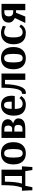

<svg xmlns="http://www.w3.org/2000/svg" viewBox="1646 -2198 699 4032"><g transform="rotate(-90 1996.0 -181.5)"><path d="M198 -429Q196 -191 157 -71H316V-429ZM520 -71 505 148H442L419 0H111L81 148H17L7 -71H73Q104 -152 114 -249Q124 -346 124 -500H449V-71Z M703 -251Q703 -142 723 -98.5Q743 -55 793 -55Q843 -55 863 -98.5Q883 -142 883 -250Q883 -358 863 -401Q843 -444 793 -444Q743 -444 723 -401Q703 -358 703 -251ZM1027 -250Q1027 -126 964.5 -57.5Q902 11 793 11Q681 11 620.5 -57Q560 -125 560 -250Q560 -375 620.5 -443Q681 -511 793 -511Q906 -511 966.5 -443Q1027 -375 1027 -250Z M1249 -277H1322Q1324 -277 1327.5 -278Q1331 -279 1340.5 -284Q1350 -289 1357 -297Q1364 -305 1370 -321Q1376 -337 1376 -359Q1376 -440 1305 -440H1249ZM1313 -230H1249V-60H1306Q1390 -60 1390 -152Q1390 -230 1313 -230ZM1309 0H1116V-500H1307Q1413 -500 1461 -463.5Q1509 -427 1509 -366Q1509 -291 1421 -256Q1465 -244 1495.5 -216.5Q1526 -189 1526 -146Q1526 -76 1476 -38Q1426 0 1309 0Z M1806 -446Q1765 -446 1747 -412Q1729 -378 1725 -286H1878V-309Q1878 -385 1862 -415.5Q1846 -446 1806 -446ZM1950 -122 1995 -87Q1993 -83 1989 -76.5Q1985 -70 1970 -53Q1955 -36 1936.5 -23Q1918 -10 1886 0.5Q1854 11 1818 11Q1707 11 1645.5 -50.5Q1584 -112 1584 -241Q1584 -371 1644 -440.5Q1704 -510 1806 -510Q1899 -510 1950.5 -451.5Q2002 -393 2002 -284Q2002 -266 2000 -250.5Q1998 -235 1996 -228L1994 -221H1725Q1726 -131 1751.5 -93.5Q1777 -56 1834 -56Q1868 -56 1897 -72.5Q1926 -89 1938 -106Z M2468 -500V0H2335V-427H2245Q2240 -227 2196 -108Q2152 11 2064 11Q2051 11 2038 8L2043 -72Q2047 -71 2055 -71Q2117 -71 2143.5 -181.5Q2170 -292 2170 -500Z M2701 -251Q2701 -142 2721 -98.5Q2741 -55 2791 -55Q2841 -55 2861 -98.5Q2881 -142 2881 -250Q2881 -358 2861 -401Q2841 -444 2791 -444Q2741 -444 2721 -401Q2701 -358 2701 -251ZM3025 -250Q3025 -126 2962.5 -57.5Q2900 11 2791 11Q2679 11 2618.5 -57Q2558 -125 2558 -250Q2558 -375 2618.5 -443Q2679 -511 2791 -511Q2904 -511 2964.5 -443Q3025 -375 3025 -250Z M3457 -408Q3386 -444 3339 -444Q3281 -444 3254 -403.5Q3227 -363 3227 -249Q3227 -138 3255 -97Q3283 -56 3335 -56Q3357 -56 3377 -63Q3397 -70 3409.5 -80Q3422 -90 3431.5 -100.5Q3441 -111 3445 -118L3449 -125L3496 -95Q3494 -91 3491 -83.5Q3488 -76 3474 -58Q3460 -40 3442 -26Q3424 -12 3392 -0.5Q3360 11 3321 11Q3206 11 3144.5 -55Q3083 -121 3083 -247Q3083 -369 3147 -440Q3211 -511 3324 -511Q3355 -511 3391.5 -501.5Q3428 -492 3449 -482L3470 -472Z M3669 -344Q3669 -298 3694 -276Q3719 -254 3760 -254H3798V-440H3759Q3669 -440 3669 -344ZM3931 -500V0H3798V-195H3745L3665 0H3530L3635 -220Q3538 -264 3538 -345Q3538 -500 3749 -500Z"/></g></svg>

Font: ArsenalBold
Style: Bold
Weight: 700
Designer: Andrij Shevchenko
Foundry: Stairsfor.com
Version: Version 1.000